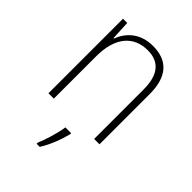

<svg xmlns="http://www.w3.org/2000/svg" viewBox="-221 -641 963 963"><g transform="rotate(45 261.0 -159.0)"><path d="M285 -539C193 -539 142 -485 120 -426H117L112 -529H82V0H120V-300C120 -438 184 -505 282 -505C361 -505 406 -458 406 -351V0H444V-356C444 -482 387 -539 285 -539ZM304 69V61H263C258 103 234 180 219 213V221H241C270 176 292 117 304 69Z"/></g></svg>

Font: Noto Sans Myanmar SemiCondensed ExtraLight
Style: Regular
Weight: 200
Width: 4
Designer: Monotype Design Team
Foundry: Monotype Imaging Inc.
Version: Version 2.107